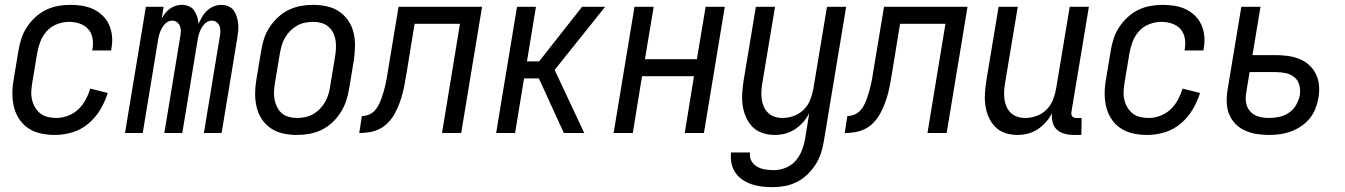

<svg xmlns="http://www.w3.org/2000/svg" viewBox="-20 -548 5540 791"><path d="M207 8Q177 8 149 2Q121 -4 98.5 -18.5Q76 -33 60.5 -55.5Q45 -78 38 -105Q31 -132 31 -161Q31 -190 36 -219L56 -339Q60 -364 68 -389Q76 -414 91 -436.5Q106 -459 126 -477.5Q146 -496 170 -507.5Q194 -519 219.5 -523.5Q245 -528 270 -528Q295 -528 319.5 -524Q344 -520 365 -510Q386 -500 403 -483.5Q420 -467 429.5 -445.5Q439 -424 441.5 -399Q444 -374 439 -349L438 -340H360L361 -346Q365 -369 361 -391Q357 -413 343 -428.5Q329 -444 308 -451Q287 -458 264 -458Q240 -458 215 -448.5Q190 -439 172.5 -419.5Q155 -400 146 -376Q137 -352 133 -328L113 -208Q110 -190 109 -172Q108 -154 112 -137Q116 -120 125 -105Q134 -90 147 -80Q160 -70 177.5 -66Q195 -62 213 -62Q236 -62 260 -71Q284 -80 302.5 -97.5Q321 -115 333 -137.5Q345 -160 352 -183L424 -165Q413 -130 393.5 -97Q374 -64 344.5 -39Q315 -14 278.5 -3Q242 8 207 8Z M495 0 581 -520H654L646 -471Q652 -483 660.5 -493.5Q669 -504 680 -512Q691 -520 703.5 -524Q716 -528 729 -528Q745 -528 758.5 -522Q772 -516 780 -504.5Q788 -493 792.5 -479Q797 -465 798 -450Q805 -465 813 -479Q821 -493 833.5 -504.5Q846 -516 861 -522Q876 -528 892 -528Q907 -528 921 -522Q935 -516 943 -504.5Q951 -493 955.5 -478.5Q960 -464 961.5 -449Q963 -434 961 -418.5Q959 -403 957 -388L893 0H820L886 -400Q888 -411 888 -421.5Q888 -432 884 -441.5Q880 -451 871.5 -457Q863 -463 852 -463Q843 -463 834.5 -458.5Q826 -454 819.5 -446Q813 -438 808.5 -429.5Q804 -421 801 -412Q798 -403 796 -394Q794 -385 793 -376L731 0H657L723 -400Q725 -411 725 -421.5Q725 -432 721 -441.5Q717 -451 708.5 -457Q700 -463 690 -463Q680 -463 671.5 -458.5Q663 -454 656.5 -446Q650 -438 645.5 -429.5Q641 -421 638 -412Q635 -403 633 -394Q631 -385 630 -376L568 0Z M1203 8Q1174 8 1146.5 2Q1119 -4 1096.5 -19Q1074 -34 1059 -56.5Q1044 -79 1037.5 -106Q1031 -133 1031 -161.5Q1031 -190 1036 -219L1056 -339Q1060 -364 1068 -389Q1076 -414 1091 -436.5Q1106 -459 1126 -477.5Q1146 -496 1170 -507.5Q1194 -519 1219.5 -523.5Q1245 -528 1270 -528Q1299 -528 1326.5 -522Q1354 -516 1376.5 -501Q1399 -486 1414.5 -463.5Q1430 -441 1436.5 -414Q1443 -387 1442.5 -358.5Q1442 -330 1438 -301L1418 -181Q1414 -156 1405.5 -131Q1397 -106 1382.5 -83.5Q1368 -61 1348 -42.5Q1328 -24 1304 -12.5Q1280 -1 1254 3.5Q1228 8 1203 8ZM1204 -62Q1220 -62 1237 -65.5Q1254 -69 1269.5 -77.5Q1285 -86 1297.5 -99Q1310 -112 1319 -127.5Q1328 -143 1333 -159.5Q1338 -176 1340 -192L1360 -312Q1363 -330 1364 -347.5Q1365 -365 1362.5 -381.5Q1360 -398 1352.5 -413Q1345 -428 1332.5 -438.5Q1320 -449 1304 -453.5Q1288 -458 1270 -458Q1254 -458 1236.5 -454.5Q1219 -451 1204 -442.5Q1189 -434 1176 -421Q1163 -408 1154 -392.5Q1145 -377 1140.5 -360.5Q1136 -344 1133 -328L1113 -208Q1110 -190 1109 -172.5Q1108 -155 1111 -138.5Q1114 -122 1121.5 -107Q1129 -92 1141 -81.5Q1153 -71 1169.5 -66.5Q1186 -62 1204 -62Z M1801 0 1875 -450H1688L1655 -247Q1651 -226 1647.5 -205Q1644 -184 1638.5 -163Q1633 -142 1625 -121Q1617 -100 1606.5 -80.5Q1596 -61 1580 -44Q1564 -27 1544 -17Q1524 -7 1502.5 -3.5Q1481 0 1460 0L1471 -70Q1485 -70 1499 -75.5Q1513 -81 1523.5 -92Q1534 -103 1540.5 -116.5Q1547 -130 1552 -144Q1557 -158 1561 -172Q1565 -186 1568 -199.5Q1571 -213 1573.5 -227Q1576 -241 1578 -255L1622 -520H1966L1880 0Z M2303 0 2200 -225H2139L2102 0H2024L2110 -520H2188L2151 -295H2201L2378 -520H2473L2265 -260L2387 0Z M2508 0 2594 -520H2673L2637 -304H2851L2887 -520H2966L2880 0H2801L2839 -234H2625L2587 0Z M3164 223Q3141 223 3119 220.5Q3097 218 3076.5 211Q3056 204 3038.5 192Q3021 180 3009.5 163Q2998 146 2993.5 124.5Q2989 103 2992 80H3070Q3067 99 3075.5 114.5Q3084 130 3099 138.5Q3114 147 3132 150Q3150 153 3169 153Q3193 153 3217.5 143Q3242 133 3258.5 113.5Q3275 94 3284 70.5Q3293 47 3297 23L3314 -82Q3304 -62 3289 -45Q3274 -28 3255 -15.5Q3236 -3 3214.5 2.5Q3193 8 3172 8Q3146 8 3121.5 0Q3097 -8 3080 -25.5Q3063 -43 3053 -66Q3043 -89 3039.5 -114.5Q3036 -140 3038 -166.5Q3040 -193 3044 -219L3094 -520H3173L3121 -208Q3118 -191 3117 -174Q3116 -157 3118 -140.5Q3120 -124 3126.5 -109Q3133 -94 3144.5 -83Q3156 -72 3171.5 -67Q3187 -62 3204 -62Q3227 -62 3250.5 -70.5Q3274 -79 3291.5 -96.5Q3309 -114 3318 -137Q3327 -160 3331 -183L3387 -520H3466L3374 34Q3370 59 3362 83.5Q3354 108 3339.5 130.5Q3325 153 3305.5 171.5Q3286 190 3262 202Q3238 214 3213 218.5Q3188 223 3164 223Z M3801 0 3875 -450H3688L3655 -247Q3651 -226 3647.5 -205Q3644 -184 3638.5 -163Q3633 -142 3625 -121Q3617 -100 3606.5 -80.5Q3596 -61 3580 -44Q3564 -27 3544 -17Q3524 -7 3502.5 -3.5Q3481 0 3460 0L3471 -70Q3485 -70 3499 -75.5Q3513 -81 3523.5 -92Q3534 -103 3540.5 -116.5Q3547 -130 3552 -144Q3557 -158 3561 -172Q3565 -186 3568 -199.5Q3571 -213 3573.5 -227Q3576 -241 3578 -255L3622 -520H3966L3880 0Z M4172 8Q4146 8 4121.5 0Q4097 -8 4080 -25.5Q4063 -43 4053 -66Q4043 -89 4039.5 -114.5Q4036 -140 4038 -166.5Q4040 -193 4044 -219L4094 -520H4173L4121 -208Q4118 -191 4117 -174Q4116 -157 4118 -140.5Q4120 -124 4126.5 -109Q4133 -94 4144.5 -83Q4156 -72 4171.5 -67Q4187 -62 4204 -62Q4227 -62 4250.5 -70.5Q4274 -79 4291.5 -96.5Q4309 -114 4318 -137Q4327 -160 4331 -183L4387 -520H4466L4394 -87Q4393 -82 4394 -77Q4395 -72 4397.5 -68.5Q4400 -65 4405 -63.5Q4410 -62 4415 -62H4436L4435 8H4403Q4384 8 4365.5 3Q4347 -2 4334 -14Q4321 -26 4316.5 -44.5Q4312 -63 4314 -82Q4304 -62 4289 -45Q4274 -28 4255 -15.5Q4236 -3 4214.5 2.5Q4193 8 4172 8Z M4707 8Q4677 8 4649 2Q4621 -4 4598.5 -18.5Q4576 -33 4560.5 -55.5Q4545 -78 4538 -105Q4531 -132 4531 -161Q4531 -190 4536 -219L4556 -339Q4560 -364 4568 -389Q4576 -414 4591 -436.5Q4606 -459 4626 -477.5Q4646 -496 4670 -507.5Q4694 -519 4719.5 -523.5Q4745 -528 4770 -528Q4795 -528 4819.5 -524Q4844 -520 4865 -510Q4886 -500 4903 -483.5Q4920 -467 4929.5 -445.5Q4939 -424 4941.5 -399Q4944 -374 4939 -349L4938 -340H4860L4861 -346Q4865 -369 4861 -391Q4857 -413 4843 -428.5Q4829 -444 4808 -451Q4787 -458 4764 -458Q4740 -458 4715 -448.5Q4690 -439 4672.5 -419.5Q4655 -400 4646 -376Q4637 -352 4633 -328L4613 -208Q4610 -190 4609 -172Q4608 -154 4612 -137Q4616 -120 4625 -105Q4634 -90 4647 -80Q4660 -70 4677.5 -66Q4695 -62 4713 -62Q4736 -62 4760 -71Q4784 -80 4802.5 -97.5Q4821 -115 4833 -137.5Q4845 -160 4852 -183L4924 -165Q4913 -130 4893.5 -97Q4874 -64 4844.5 -39Q4815 -14 4778.5 -3Q4742 8 4707 8Z M5208 8Q5182 8 5157 4Q5132 0 5109.5 -10Q5087 -20 5070 -37.5Q5053 -55 5044 -77Q5035 -99 5034 -125Q5033 -151 5037 -176L5094 -520H5173L5140 -321H5236Q5261 -321 5286 -317.5Q5311 -314 5333.5 -305Q5356 -296 5373.5 -280Q5391 -264 5401.5 -242.5Q5412 -221 5414 -196Q5416 -171 5412 -146Q5408 -123 5399.5 -101Q5391 -79 5376 -60.5Q5361 -42 5340.5 -28Q5320 -14 5297.5 -6Q5275 2 5252.5 5Q5230 8 5208 8ZM5208 -62Q5229 -62 5250 -66.5Q5271 -71 5290 -83.5Q5309 -96 5320 -116Q5331 -136 5335 -156Q5338 -178 5333 -197.5Q5328 -217 5313 -229.5Q5298 -242 5277.5 -246.5Q5257 -251 5235 -251H5128L5114 -165Q5110 -143 5114 -122.5Q5118 -102 5132 -87.5Q5146 -73 5166 -67.5Q5186 -62 5208 -62Z"/></svg>

Font: Iosevka Fixed
Style: Italic
Weight: 400
Italic angle: -9°
Monospace: yes
Designer: Belleve Invis
Foundry: Belleve Invis
Version: Version 33.2.4